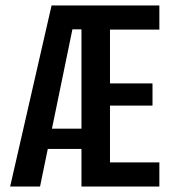

<svg xmlns="http://www.w3.org/2000/svg" viewBox="-20 -680 628 700"><path d="M17 0 168 -660H355L277 -573H244L126 0ZM110 -137V-211H355V-137ZM333 0V-88H561V0ZM277 0V-660H381V0ZM333 -295V-376H536V-295ZM333 -572V-660H561V-572Z"/></svg>

Font: Bricolage Grotesque 24pt Condensed Medium
Style: Regular
Weight: 500
Width: 3
Designer: Mathieu Triay
Foundry: Atelier Triay
Version: Version 1.001;gftools[0.9.33.dev8+g029e19f]